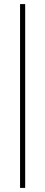

<svg xmlns="http://www.w3.org/2000/svg" viewBox="-20 -750 221 938"><path d="M103 -730V168H78V-730Z"/></svg>

Font: Work Sans ExtraLight
Style: Regular
Weight: 200
Designer: Wei Huang
Foundry: Wei Huang
Version: Version 2.010; ttfautohint (v1.8.3)